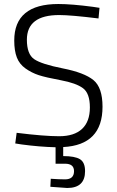

<svg xmlns="http://www.w3.org/2000/svg" viewBox="-20 -726 581 957"><path d="M404 127Q404 211 315 211L231 205L233 165Q274 168 304 168Q349 168 349 127Q349 90 304 90H257V8Q177 6 88 -6L56 -11L63 -64Q200 -47 275 -47Q350 -47 389 -83.5Q428 -120 428 -190.5Q428 -261 393.5 -286.5Q359 -312 283.5 -326Q208 -340 173 -351.5Q138 -363 107.5 -384.5Q77 -406 64 -439.5Q51 -473 51 -524Q51 -706 271 -706Q337 -706 443 -692L476 -687L471 -634Q333 -651 275 -651Q114 -651 114 -528Q114 -456 150.5 -431Q187 -406 293.5 -385Q400 -364 445.5 -327Q491 -290 491 -194Q491 -3 295 7V52Q353 52 378.5 67.5Q404 83 404 127Z"/></svg>

Font: Titillium Web
Style: Light
Weight: 300
Version: Version 1.001;PS 57.000;hotconv 1.0.70;makeotf.lib2.5.55311